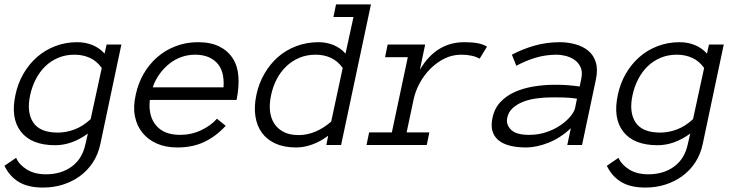

<svg xmlns="http://www.w3.org/2000/svg" viewBox="-71 -657 3366 870"><path d="M383.8 -4.9Q374 42 350.1 78.6Q326.2 115.2 291.5 140.6Q256.8 166 214.4 179.4Q171.9 192.9 124 192.9Q56.2 192.9 14.2 167.5Q-27.8 142.1 -50.8 94.2L2 58.1Q16.1 89.8 51 111.3Q85.9 132.8 137.2 132.8Q206.1 132.8 253.9 97.9Q301.8 63 315.9 -2.9L327.1 -51.8Q254.9 1 179.2 1Q71.8 1 23.9 -60.1Q-23.9 -121.1 -1 -227.1Q9.8 -278.8 34.9 -322.5Q60.1 -366.2 96.4 -398.2Q132.8 -430.2 179.4 -448Q226.1 -465.8 278.8 -465.8Q315.9 -465.8 347.9 -452.9Q379.9 -439.9 402.8 -414.1L412.1 -455.1H479ZM390.1 -349.1Q367.2 -380.9 335.7 -395Q304.2 -409.2 266.1 -409.2Q226.1 -409.2 192.6 -395Q159.2 -380.9 134 -356.4Q108.9 -332 91.6 -298.6Q74.2 -265.1 65.9 -227.1Q48.8 -148.9 79.3 -102.5Q109.9 -56.2 190.9 -56.2Q229 -56.2 267.1 -70.6Q305.2 -85 339.8 -117.2Z M607.9 -204.1Q600.1 -131.8 636 -88.9Q671.9 -45.9 745.1 -45.9Q795.9 -45.9 840.3 -66.9Q884.8 -87.9 912.1 -119.1L951.7 -86.9Q907.7 -39.1 854.7 -13.9Q801.8 11.2 732.9 11.2Q679.7 11.2 639.9 -6.3Q600.1 -23.9 574.5 -55.4Q548.8 -86.9 540.3 -130.4Q531.7 -173.8 543.9 -227.1Q554.7 -278.8 579.8 -322.5Q605 -366.2 641.8 -398.2Q678.7 -430.2 725.8 -448Q772.9 -465.8 825.7 -465.8Q883.8 -465.8 922.9 -446.3Q961.9 -426.8 983.9 -392.3Q1005.9 -357.9 1009.3 -310.1Q1012.7 -262.2 1001 -204.1ZM941.9 -261.2Q946.8 -335.9 911.4 -372.6Q876 -409.2 813 -409.2Q780.8 -409.2 751.2 -398.7Q721.7 -388.2 696.8 -368.7Q671.9 -349.1 651.9 -321.5Q631.8 -293.9 621.1 -261.2Z M1474.6 0H1407.7L1416 -42Q1381.8 -16.1 1344.2 -2.4Q1306.6 11.2 1271 11.2Q1216.8 11.2 1177.7 -6.3Q1138.7 -23.9 1115.7 -55.4Q1092.8 -86.9 1086.2 -130.9Q1079.6 -174.8 1090.8 -227.1Q1101.6 -278.8 1127.2 -323Q1152.8 -367.2 1188.7 -398.7Q1224.6 -430.2 1271.7 -448Q1318.8 -465.8 1372.6 -465.8Q1408.7 -465.8 1440.2 -452.9Q1471.7 -439.9 1494.6 -414.1L1530.8 -580.1H1439.9L1451.7 -637.2H1609.9ZM1481.9 -349.1Q1459 -380.9 1428 -395Q1397 -409.2 1358.9 -409.2Q1318.8 -409.2 1285.4 -395Q1252 -380.9 1226.3 -356.4Q1200.7 -332 1183.3 -299.1Q1166 -266.1 1157.7 -227.1Q1148.9 -188 1152.3 -155Q1155.8 -122.1 1171.4 -97.7Q1187 -73.2 1214.4 -59.1Q1241.7 -44.9 1281.7 -44.9Q1358.9 -44.9 1429.7 -106Z M2102.5 -391.1Q2069.8 -409.2 2019.5 -409.2Q1978.5 -409.2 1943.1 -391.6Q1907.7 -374 1879.2 -345.5Q1850.6 -316.9 1830.6 -280Q1810.5 -243.2 1802.7 -204.1L1771.5 -57.1H1874.5L1862.8 0H1589.8L1601.6 -57.1H1704.6L1776.9 -397.9H1673.8L1685.5 -455.1H1855.5L1831.5 -340.8Q1904.8 -465.8 2032.7 -465.8Q2067.9 -465.8 2092.3 -461.4Q2116.7 -457 2135.7 -445.8Z M2160.6 -123Q2169.4 -166 2197 -195.1Q2224.6 -224.1 2263.2 -241Q2301.8 -257.8 2348.6 -265.4Q2395.5 -272.9 2442.4 -272.9Q2460.4 -272.9 2474.6 -272.5Q2488.8 -272 2501.7 -271Q2514.6 -270 2527.1 -268.6Q2539.6 -267.1 2555.7 -265.1L2562.5 -297.9Q2569.8 -331.1 2559.8 -352.5Q2549.8 -374 2531.2 -386.5Q2512.7 -398.9 2490.7 -404.1Q2468.8 -409.2 2452.6 -409.2Q2401.4 -409.2 2356 -395.5Q2310.5 -381.8 2268.6 -358.9L2248.5 -409.2Q2295.4 -434.1 2350.1 -450Q2404.8 -465.8 2465.8 -465.8Q2502.4 -465.8 2536.6 -456.3Q2570.8 -446.8 2594.7 -427Q2618.7 -407.2 2628.7 -375Q2638.7 -342.8 2629.4 -297.9L2566.4 0H2499.5L2515.6 -76.2Q2492.7 -54.2 2467 -37.6Q2441.4 -21 2415 -10.5Q2388.7 0 2362.5 5.6Q2336.4 11.2 2314.5 11.2Q2224.6 11.2 2185.5 -23.4Q2146.5 -58.1 2160.6 -123ZM2326.7 -45.9Q2368.7 -45.9 2405 -58.3Q2441.4 -70.8 2468.5 -89.4Q2495.6 -107.9 2513.2 -128.9Q2530.8 -149.9 2534.7 -167L2543.5 -210Q2511.7 -214.8 2481.7 -215.3Q2451.7 -215.8 2429.7 -215.8Q2393.6 -215.8 2359.1 -210.9Q2324.7 -206.1 2297.6 -195.1Q2270.5 -184.1 2251.5 -166.5Q2232.4 -148.9 2227.5 -123Q2220.7 -94.2 2243.7 -70.1Q2266.6 -45.9 2326.7 -45.9Z M3113.3 -4.9Q3103.5 42 3079.6 78.6Q3055.7 115.2 3021 140.6Q2986.3 166 2943.8 179.4Q2901.4 192.9 2853.5 192.9Q2785.6 192.9 2743.7 167.5Q2701.7 142.1 2678.7 94.2L2731.4 58.1Q2745.6 89.8 2780.5 111.3Q2815.4 132.8 2866.7 132.8Q2935.5 132.8 2983.4 97.9Q3031.2 63 3045.4 -2.9L3056.6 -51.8Q2984.4 1 2908.7 1Q2801.3 1 2753.4 -60.1Q2705.6 -121.1 2728.5 -227.1Q2739.3 -278.8 2764.4 -322.5Q2789.6 -366.2 2825.9 -398.2Q2862.3 -430.2 2908.9 -448Q2955.6 -465.8 3008.3 -465.8Q3045.4 -465.8 3077.4 -452.9Q3109.4 -439.9 3132.3 -414.1L3141.6 -455.1H3208.5ZM3119.6 -349.1Q3096.7 -380.9 3065.2 -395Q3033.7 -409.2 2995.6 -409.2Q2955.6 -409.2 2922.1 -395Q2888.7 -380.9 2863.5 -356.4Q2838.4 -332 2821 -298.6Q2803.7 -265.1 2795.4 -227.1Q2778.3 -148.9 2808.8 -102.5Q2839.4 -56.2 2920.4 -56.2Q2958.5 -56.2 2996.6 -70.6Q3034.7 -85 3069.3 -117.2Z"/></svg>

Font: Anonymous Pro
Style: Italic
Weight: 400
Italic angle: -12°
Monospace: yes
Designer: Mark Simonson
Version: Version 1.003